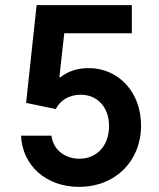

<svg xmlns="http://www.w3.org/2000/svg" viewBox="-20 -720 620 750"><path d="M181 -190H62C68 -72 161 10 289 10C430 10 531 -90 531 -230C531 -359 444 -454 326 -454C282 -454 244 -441 216 -418L212 -419L231 -590H495V-700H123L82 -318L198 -294C215 -329 252 -350 295 -350C361 -350 406 -301 406 -227C406 -152 359 -100 290 -100C232 -100 187 -137 181 -190Z"/></svg>

Font: CommitMono-dimboump
Style: Bold
Weight: 700
Monospace: yes
Designer: Eigil Nikolajsen
Foundry: Eigil Nikolajsen
Version: Version 1.143